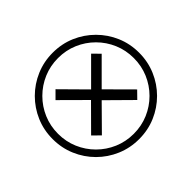

<svg xmlns="http://www.w3.org/2000/svg" viewBox="-184 -997 1297 1297"><g transform="rotate(-45 464.0 -349.0)"><path d="M304 -132 252 -183 421 -353 251 -522 303 -574 472 -403 643 -574 693 -523 523 -353 692 -183 642 -132 471 -301ZM464 64Q379 64 304 32Q229 0 172 -57Q115 -114 83 -189Q51 -264 51 -349Q51 -435 83 -509.5Q115 -584 172 -641Q229 -698 304 -730Q379 -762 464 -762Q550 -762 624.5 -730Q699 -698 756 -641Q813 -584 845 -509.5Q877 -435 877 -349Q877 -264 845 -189Q813 -114 756 -57Q699 0 624.5 32Q550 64 464 64ZM464 13Q539 13 604.5 -15Q670 -43 720 -93Q770 -143 798 -208.5Q826 -274 826 -349Q826 -424 798 -489.5Q770 -555 720 -605Q670 -655 604.5 -683Q539 -711 464 -711Q389 -711 323.5 -683Q258 -655 208 -605Q158 -555 130 -489.5Q102 -424 102 -349Q102 -274 130 -208.5Q158 -143 208 -93Q258 -43 323.5 -15Q389 13 464 13Z"/></g></svg>

Font: ltelugu25
Style: Book
Weight: 400
Designer: Jelle Bosma - Monotype Design Team
Foundry: Monotype Imaging Inc.
Version: Version 2.003